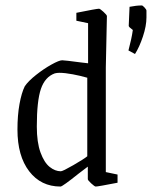

<svg xmlns="http://www.w3.org/2000/svg" viewBox="-20 -675 557 704"><path d="M44 -200Q44 -252 51.5 -293.5Q59 -335 71 -359Q84 -378 112.5 -400.5Q141 -423 169 -438.5Q197 -454 208 -454Q217 -454 277 -446L303 -443V-590L260 -599V-628Q334 -643 343 -643Q347 -643 359.5 -631.5Q372 -620 372 -616L368 -428V-44L411 -35V-5Q339 9 331 9Q327 9 314.5 -2.5Q302 -14 302 -18V-64L269 -39Q209 9 202 9Q130 9 87 -47Q44 -103 44 -200ZM300 -102V-390Q276 -397 247 -402.5Q218 -408 198 -408Q189 -408 181 -406Q145 -393 130 -349Q115 -305 115 -211Q115 -153 128.5 -116Q142 -79 162 -63Q182 -47 203 -47Q210 -47 249 -69.5Q288 -92 300 -102ZM451 -490Q463 -535 467 -565Q452 -576 452 -580L455 -650Q480 -655 500 -655Q503 -655 510 -647.5Q517 -640 517 -636V-611Q517 -580 504 -541Q491 -502 475 -477Z"/></svg>

Font: Grenze Light
Style: Regular
Weight: 300
Designer: Renata Polastri
Foundry: Omnibus-Type
Version: Version 1.002; ttfautohint (v1.8)